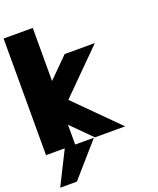

<svg xmlns="http://www.w3.org/2000/svg" viewBox="-196 -990 1112 1354"><g transform="rotate(-20 359.5 -312.5)"><path d="M218.8 -875V-476.6L367.2 -625H593.8L281.2 -312.5L593.8 0H367.2L218.8 -148.4V0H0V-875ZM140.6 250H15.6L140.6 0H359.4Z"/></g></svg>

Font: CraftyPE
Style: Regular
Weight: 400
Designer: Erek Butcher
Foundry: Haunted Coop
Version: Version 0.018;April 4, 2024;FontCreator 15.0.0.2962 64-bit